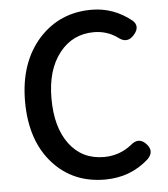

<svg xmlns="http://www.w3.org/2000/svg" viewBox="-54 -798 753 860"><g transform="rotate(-5 323.0 -368.5)"><path d="M384 13Q241 13 151 -86Q57 -190 57 -366Q57 -541 153 -648Q246 -750 389 -750Q488 -750 569 -685Q599 -657 569 -622Q536 -583 496 -616Q449 -649 391 -649Q295 -649 236 -574Q176 -498 176 -370Q176 -239 233 -163.5Q290 -88 388 -88Q457 -88 511 -130Q551 -166 585 -126Q613 -93 581 -61Q499 13 384 13Z"/></g></svg>

Font: GenSenRounded JP M
Style: Regular
Weight: 500
Version: Version 1.501;PS 1;hotconv 16.6.51;makeotf.lib2.5.65220